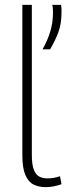

<svg xmlns="http://www.w3.org/2000/svg" viewBox="-20 -760 299 790"><path d="M111 -740V-123Q111 -82 119.5 -61Q128 -40 142.5 -33Q157 -26 175 -26Q187 -26 200 -28Q213 -30 227 -35L233 -2Q219 3 202 6.5Q185 10 168 10Q140 10 118.5 -0.5Q97 -11 84.5 -39.5Q72 -68 72 -121V-740ZM155 -557Q176 -594 187 -631Q198 -668 198 -707Q198 -716 197.5 -724.5Q197 -733 195 -740H231Q233 -732 233 -724Q233 -716 233 -707Q233 -662 220 -627Q207 -592 186 -557Z"/></svg>

Font: Georama ExtraLight
Style: Regular
Weight: 250
Version: Version 1.001